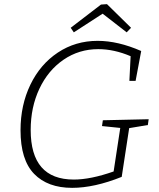

<svg xmlns="http://www.w3.org/2000/svg" viewBox="-20 -899 769 926"><path d="M697 -324 693 -296 603 -281 567 -46Q435 7 328 7Q210 7 144.5 -60.5Q79 -128 79 -271Q79 -392 126.5 -490.5Q174 -589 259 -645.5Q344 -702 451 -702Q549 -702 661 -653L634 -509H604L610 -628Q530 -662 454 -662Q361 -662 286.5 -611Q212 -560 170 -471Q128 -382 128 -272Q128 -33 336 -33Q417 -33 528 -72L560 -282L472 -291L476 -319ZM496 -879 612 -765 591 -743 475 -833 336 -743 321 -765 467 -877Z"/></svg>

Font: Bitter Pro Light
Style: Italic
Weight: 300
Italic angle: -9°
Designer: Sol Matas, and Bitter project Authors
Foundry: Sol Matas
Version: Version 1.010